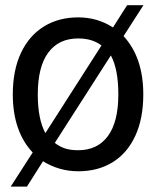

<svg xmlns="http://www.w3.org/2000/svg" viewBox="-20 -625 583 717"><path d="M272 14.6Q201.2 14.6 140.6 -22.9L80.6 71.8H20L102.1 -55.7Q65.9 -93.3 46.9 -147.9Q27.8 -202.6 27.8 -272.5Q27.8 -362.3 58.1 -427Q88.4 -491.7 143.6 -525.9Q198.7 -560.1 272 -560.1Q343.8 -560.1 401.9 -522.5L454.6 -605.5H515.6L441.4 -490.2Q515.1 -410.2 515.1 -272.5Q515.1 -182.1 485.1 -117.4Q455.1 -52.7 400.4 -19Q345.7 14.6 272 14.6ZM358.9 -455.1Q325.2 -481.4 272 -481.4Q199.2 -481.4 160.2 -428.5Q121.1 -375.5 121.1 -272.5Q121.1 -180.2 149.4 -127.9ZM394 -418 184.6 -91.3Q203.6 -76.7 223.9 -70.3Q244.1 -64 272 -64Q343.8 -64 382.8 -116.7Q421.9 -169.4 421.9 -272.5Q421.9 -366.7 394 -418Z"/></svg>

Font: SG Kara Bold
Style: Regular
Weight: 400
Designer: Damoon Khanjanzadeh
Version: Version 1.000